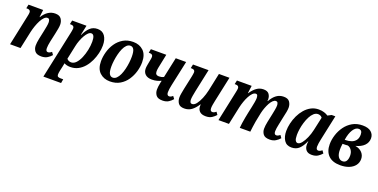

<svg xmlns="http://www.w3.org/2000/svg" viewBox="-20 -1338 4660 2365"><g transform="rotate(20 2310.5 -156.0)"><path d="M430 10Q369 10 345 -21Q321 -52 321 -93Q321 -111 323.5 -134Q326 -157 332 -185L355 -293Q363 -331 368.5 -361.5Q374 -392 374 -414Q374 -432 368 -447.5Q362 -463 342 -463Q321 -463 300 -442Q279 -421 261 -386.5Q243 -352 228.5 -310.5Q214 -269 205 -229L156 0H19L103 -397Q107 -414 109 -428Q111 -442 111 -450Q111 -485 68 -485H55L66 -536H258L246 -439H249Q316 -546 414 -546Q471 -546 494 -513Q517 -480 517 -437Q517 -414 511.5 -384Q506 -354 498 -316L473 -202Q467 -175 464 -151Q461 -127 461 -110Q461 -67 490 -67Q512 -67 538 -89L562 -55Q541 -30 509 -10Q477 10 430 10Z M541 234 676 -399Q679 -416 681 -429Q683 -442 683 -450Q683 -485 640 -485H627L638 -536H826L799 -409H804Q831 -470 870.5 -508Q910 -546 970 -546Q1034 -546 1066.5 -499Q1099 -452 1099 -376Q1099 -327 1086.5 -273.5Q1074 -220 1050.5 -169.5Q1027 -119 992.5 -78.5Q958 -38 912.5 -14Q867 10 812 10Q762 10 730 -9Q727 11 721 37L708 95Q705 109 703 123Q701 137 701 147Q701 168 713 175Q725 182 748 182H782L773 234ZM801 -47Q836 -47 865 -78Q894 -109 915 -158.5Q936 -208 948 -265.5Q960 -323 960 -375Q960 -469 915 -469Q895 -469 875 -450Q855 -431 837 -399.5Q819 -368 804.5 -330Q790 -292 782 -253L744 -74Q754 -61 769 -54Q784 -47 801 -47Z M1329 10Q1248 10 1195.5 -39.5Q1143 -89 1143 -188Q1143 -247 1160.5 -310Q1178 -373 1214.5 -426.5Q1251 -480 1306.5 -513Q1362 -546 1438 -546Q1519 -546 1571.5 -496.5Q1624 -447 1624 -347Q1624 -288 1606 -225.5Q1588 -163 1552 -109.5Q1516 -56 1460.5 -23Q1405 10 1329 10ZM1347 -46Q1374 -46 1396 -67.5Q1418 -89 1434 -124.5Q1450 -160 1460.5 -203Q1471 -246 1476 -288.5Q1481 -331 1481 -367Q1481 -433 1465.5 -461.5Q1450 -490 1420 -490Q1393 -490 1371 -468.5Q1349 -447 1333 -411Q1317 -375 1306.5 -332.5Q1296 -290 1290.5 -247Q1285 -204 1285 -169Q1285 -104 1301 -75Q1317 -46 1347 -46Z M1808 -188Q1751 -188 1721 -216Q1691 -244 1691 -291Q1691 -310 1696 -337.5Q1701 -365 1706 -391Q1715 -432 1715 -450Q1715 -486 1673 -486H1660L1670 -536H1872L1845 -405Q1839 -378 1834 -351.5Q1829 -325 1829 -304Q1829 -278 1841 -266.5Q1853 -255 1876 -255Q1891 -255 1906.5 -258Q1922 -261 1939 -270L1996 -536H2132L2061 -206Q2055 -179 2051.5 -154Q2048 -129 2048 -110Q2048 -90 2055.5 -78.5Q2063 -67 2078 -67Q2091 -67 2102 -72.5Q2113 -78 2125 -89L2150 -56Q2129 -30 2097.5 -10Q2066 10 2018 10Q1957 10 1933.5 -21.5Q1910 -53 1910 -95Q1910 -113 1912.5 -135Q1915 -157 1921 -185L1928 -216Q1903 -204 1873.5 -196Q1844 -188 1808 -188Z M2304 10Q2248 10 2225.5 -22Q2203 -54 2203 -98Q2203 -121 2208.5 -152Q2214 -183 2221 -218L2259 -395Q2262 -412 2264.5 -426.5Q2267 -441 2267 -450Q2267 -485 2224 -485H2211L2222 -536H2426L2363 -240Q2355 -202 2350 -171.5Q2345 -141 2345 -121Q2345 -103 2352 -89Q2359 -75 2378 -75Q2405 -75 2431 -108Q2457 -141 2478.5 -193Q2500 -245 2513 -304L2562 -536H2700L2630 -208Q2624 -180 2619.5 -154Q2615 -128 2615 -109Q2615 -67 2645 -67Q2668 -67 2693 -89L2717 -55Q2696 -30 2665 -10Q2634 10 2586 10Q2531 10 2505 -16Q2479 -42 2479 -83Q2479 -88 2479 -94Q2479 -100 2480 -106H2476Q2439 -48 2398.5 -19Q2358 10 2304 10Z M3424 10Q3362 10 3338.5 -21Q3315 -52 3315 -93Q3315 -131 3326 -185L3349 -294Q3355 -323 3361.5 -357.5Q3368 -392 3368 -415Q3368 -433 3361.5 -448Q3355 -463 3336 -463Q3317 -463 3298 -445Q3279 -427 3262.5 -397Q3246 -367 3233 -332Q3220 -297 3212 -262L3200 -203Q3193 -174 3187 -137.5Q3181 -101 3176 -65Q3171 -29 3168 0H3030Q3032 -28 3037.5 -64.5Q3043 -101 3050 -139.5Q3057 -178 3064 -210L3082 -294Q3089 -325 3095 -360Q3101 -395 3101 -415Q3101 -431 3096 -447Q3091 -463 3073 -463Q3052 -463 3031.5 -442.5Q3011 -422 2993 -388.5Q2975 -355 2961 -315Q2947 -275 2938 -235L2888 0H2751L2835 -397Q2843 -434 2843 -450Q2843 -485 2800 -485H2787L2798 -536H2991L2978 -436H2981Q3016 -489 3056 -517.5Q3096 -546 3145 -546Q3196 -546 3217.5 -517.5Q3239 -489 3239 -449Q3239 -444 3238.5 -438.5Q3238 -433 3237 -428H3242Q3275 -487 3316 -516.5Q3357 -546 3410 -546Q3466 -546 3488.5 -513.5Q3511 -481 3511 -438Q3511 -416 3505 -382.5Q3499 -349 3491 -317L3467 -202Q3461 -175 3457.5 -151Q3454 -127 3454 -110Q3454 -67 3483 -67Q3505 -67 3531 -89L3555 -55Q3534 -30 3502 -10Q3470 10 3424 10Z M3709 10Q3644 10 3612.5 -38.5Q3581 -87 3581 -160Q3581 -209 3593.5 -262.5Q3606 -316 3630 -366.5Q3654 -417 3689 -457.5Q3724 -498 3769 -522Q3814 -546 3869 -546Q3908 -546 3940 -536Q3972 -526 3992 -511L4040 -536H4088L4018 -208Q4012 -180 4008 -154.5Q4004 -129 4004 -109Q4004 -67 4034 -67Q4056 -67 4082 -89L4106 -55Q4085 -30 4054 -10Q4023 10 3974 10Q3925 10 3901 -17.5Q3877 -45 3877 -88Q3877 -98 3877.5 -107.5Q3878 -117 3881 -131H3877Q3847 -63 3808.5 -26.5Q3770 10 3709 10ZM3764 -67Q3789 -67 3815 -99.5Q3841 -132 3863 -182.5Q3885 -233 3897 -288L3935 -462Q3923 -478 3908 -483.5Q3893 -489 3880 -489Q3850 -489 3824.5 -466Q3799 -443 3780 -406Q3761 -369 3747.5 -325Q3734 -281 3727.5 -237.5Q3721 -194 3721 -160Q3721 -108 3733 -87.5Q3745 -67 3764 -67Z M4349 10Q4246 10 4193 -43Q4140 -96 4140 -190Q4140 -249 4159.5 -311.5Q4179 -374 4217 -427Q4255 -480 4312 -513Q4369 -546 4445 -546Q4519 -546 4556.5 -513.5Q4594 -481 4594 -431Q4594 -375 4554.5 -335.5Q4515 -296 4444 -278Q4502 -268 4534.5 -233Q4567 -198 4567 -149Q4567 -101 4539 -65Q4511 -29 4462 -9.5Q4413 10 4349 10ZM4412 -490Q4372 -490 4340 -440Q4308 -390 4295 -304H4304Q4345 -304 4380.5 -316Q4416 -328 4437.5 -356Q4459 -384 4459 -431Q4459 -462 4446.5 -476Q4434 -490 4412 -490ZM4358 -46Q4393 -46 4409 -72.5Q4425 -99 4425 -141Q4425 -185 4404.5 -214.5Q4384 -244 4354 -251Q4329 -248 4287 -248Q4283 -222 4282 -203.5Q4281 -185 4281 -169Q4281 -109 4302 -77.5Q4323 -46 4358 -46Z"/></g></svg>

Font: Noto Serif Condensed
Style: Bold Italic
Weight: 700
Width: 3
Italic angle: -12°
Designer: Monotype Design Team
Foundry: Monotype Imaging Inc.
Version: Version 2.014